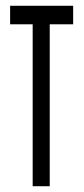

<svg xmlns="http://www.w3.org/2000/svg" viewBox="-20 -644 290 664"><path d="M93 0V-560H15V-624H233V-560H152V0Z"/></svg>

Font: Inconsolata UltraCondensed Medium
Style: Regular
Weight: 500
Width: 1
Monospace: yes
Designer: Raph Levien, Cyreal, Brenton Simpson
Foundry: Raph Levien, Cyreal, Google
Version: Version 3.001; ttfautohint (v1.8.2.53-6de2)